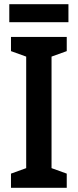

<svg xmlns="http://www.w3.org/2000/svg" viewBox="-20 -889 368 909"><path d="M296 0H32V-67L104 -93V-621L32 -647V-714H296V-647L224 -621V-93L296 -67ZM304 -869V-784H24V-869Z"/></svg>

Font: Noto Sans Devanagari Condensed SemiBold
Style: Regular
Weight: 600
Width: 3
Designer: Jelle Bosma - Monotype Design Team
Foundry: Monotype Imaging Inc.
Version: Version 2.004; ttfautohint (v1.8.4.7-5d5b)